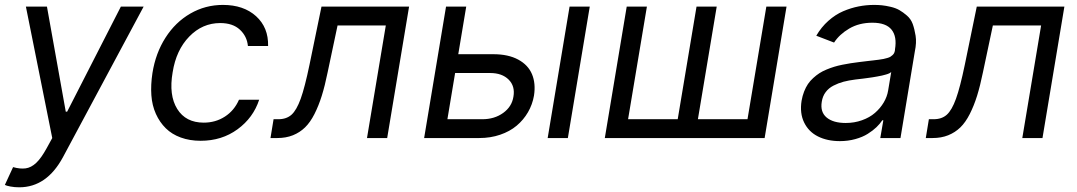

<svg xmlns="http://www.w3.org/2000/svg" viewBox="-28 -573 4469 797"><path d="M51.8 204.5Q32.3 204.5 15.6 201.3Q-1.1 198.2 -7.8 194.6L26.3 120.7Q55 128.9 78.1 125.9Q101.2 122.9 122.2 103.2Q143.1 83.5 165.5 42.6L188.9 0L79.5 -545.5H166.9L245 -109.4H250.7L473.7 -545.5H568.2L233.7 78.8Q166.2 204.5 51.8 204.5Z M805 11.4Q759.6 11.4 722.5 -2.1Q685.4 -15.6 660.2 -40.5Q634.9 -65.3 619.1 -100.3Q603.3 -135.3 600.3 -177.9Q597.3 -220.5 604.8 -269.9Q617.9 -352.3 658.9 -416.5Q699.9 -480.8 762.1 -516.7Q824.2 -552.6 897.4 -552.6Q983.3 -552.6 1035 -505.7Q1086.6 -458.8 1084.9 -382.1H1001.1Q997.2 -422.6 967.7 -449.9Q938.2 -477.3 886 -477.3Q812.1 -477.3 757.6 -421.2Q703.1 -365.1 688.6 -272.7Q672.2 -177.9 707.6 -120.9Q742.9 -63.9 817.8 -63.9Q866.8 -63.9 905.7 -89.1Q944.6 -114.3 964.1 -159.1H1047.9Q1023.4 -84.2 958.1 -36.4Q892.8 11.4 805 11.4Z M1094.8 0 1107.6 -78.1H1127.5Q1161.2 -78.1 1182.2 -96.9Q1203.1 -115.8 1220.2 -163Q1237.2 -210.2 1256.7 -304L1306.5 -545.5H1670.1L1579.2 0H1495.4L1573.5 -467.3H1373.2L1332 -272.7Q1320.7 -217 1307.7 -175.4Q1294.7 -133.9 1277.3 -99.6Q1259.9 -65.3 1238.3 -44.2Q1216.6 -23.1 1187.9 -11.5Q1159.1 0 1123.2 0Z M1874.3 -348H2019.5Q2082 -348 2123.2 -325.6Q2164.4 -303.3 2180.4 -264.9Q2196.4 -226.6 2188.6 -176.1Q2182.2 -139.2 2163.7 -107.2Q2145.2 -75.3 2116.7 -51.3Q2088.1 -27.3 2048.1 -13.7Q2008.2 0 1961.3 0H1732.6L1823.5 -545.5H1907.3ZM2245.4 0 2336.3 -545.5H2420.1L2329.2 0ZM1861.2 -269.9 1829.2 -78.1H1974.1Q2024.5 -78.1 2060.7 -104.2Q2096.9 -130.3 2103.3 -171.9Q2110.8 -215.2 2083.5 -242.5Q2056.1 -269.9 2006.7 -269.9Z M2573.5 -545.5H2657.3L2579.2 -78.1H2785.2L2863.3 -545.5H2947.1L2869 -78.1H3074.9L3153.1 -545.5H3236.9L3146 0H2482.6Z M3458.5 12.8Q3406.2 12.8 3367.5 -6.6Q3328.8 -25.9 3310 -64.5Q3291.2 -103 3299.4 -154.8Q3302.9 -175.1 3309.8 -192.8Q3316.8 -210.6 3325.8 -224.1Q3334.9 -237.6 3347.7 -249.1Q3360.4 -260.7 3373.2 -269Q3386 -277.3 3402.9 -284.3Q3419.7 -291.2 3434.7 -295.8Q3449.6 -300.4 3468.8 -304.3Q3487.9 -308.2 3503.2 -310.5Q3518.5 -312.9 3538 -315.3Q3551.8 -317.1 3569.2 -319.1Q3586.6 -321 3596.8 -322.3Q3606.9 -323.5 3619.7 -325.1Q3632.5 -326.7 3639.6 -328.3Q3646.7 -329.9 3655 -332.2Q3663.4 -334.5 3668 -337.4Q3672.6 -340.2 3677 -344.3Q3681.5 -348.4 3683.8 -353.3Q3686.1 -358.3 3687.1 -365.1V-367.9Q3696 -421.2 3672.9 -449.9Q3649.9 -478.7 3593.4 -478.7Q3538.4 -478.7 3497.3 -454.5Q3456.3 -430.4 3434.3 -396.3L3360.4 -424.7Q3381.4 -460.6 3410.5 -486.5Q3439.6 -512.4 3471.9 -526.3Q3504.3 -540.1 3535.9 -546.3Q3567.5 -552.6 3600.5 -552.6Q3617.5 -552.6 3633.2 -551Q3648.8 -549.4 3669.4 -544.6Q3690 -539.8 3705.3 -531.1Q3720.5 -522.4 3736.9 -508.2Q3753.2 -494 3760.7 -473.5Q3768.1 -453.1 3772.7 -424.7Q3777.3 -396.3 3769.5 -359.4L3709.9 0H3626.1L3638.8 -73.9H3634.6Q3625 -59.3 3610.3 -45.1Q3595.5 -30.9 3574 -17.4Q3552.6 -3.9 3522.4 4.4Q3492.2 12.8 3458.5 12.8ZM3482.6 -62.5Q3518.5 -62.5 3550.2 -73.9Q3582 -85.2 3604 -104.4Q3626.1 -123.6 3640.3 -147.5Q3654.5 -171.5 3658.7 -197.4L3671.5 -274.1Q3668.7 -271.3 3663.4 -268.6Q3658 -266 3649.7 -263.7Q3641.3 -261.4 3633.3 -259.4Q3625.4 -257.5 3613.6 -255.5Q3601.9 -253.6 3593.8 -252.1Q3585.6 -250.7 3572.6 -249.1Q3559.7 -247.5 3553.8 -246.6Q3547.9 -245.7 3536 -244.5Q3524.1 -243.3 3522.4 -242.9Q3494.7 -239.3 3473.4 -233.7Q3452.1 -228 3432 -217.7Q3411.9 -207.4 3399.3 -190.5Q3386.7 -173.7 3383.2 -150.6Q3376.1 -108 3403.4 -85.2Q3430.8 -62.5 3482.6 -62.5Z M3815 0 3827.8 -78.1H3847.7Q3881.4 -78.1 3902.3 -96.9Q3923.3 -115.8 3940.3 -163Q3957.4 -210.2 3976.9 -304L4026.6 -545.5H4390.3L4299.4 0H4215.6L4293.7 -467.3H4093.4L4052.2 -272.7Q4040.8 -217 4027.9 -175.4Q4014.9 -133.9 3997.5 -99.6Q3980.1 -65.3 3958.5 -44.2Q3936.8 -23.1 3908 -11.5Q3879.3 0 3843.4 0Z"/></svg>

Font: Karasuma Gothic
Style: Italic
Weight: 400
Italic angle: -9.39999°
Designer: Rasmus Andersson / Ryoko Nishizuka
Foundry: Genbu
Version: Version 1.00